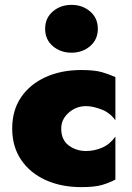

<svg xmlns="http://www.w3.org/2000/svg" viewBox="-20 -757 543 787"><path d="M165 -639Q165 -683 196.5 -710Q228 -737 273 -737Q318 -737 349.5 -710Q381 -683 381 -639Q381 -595 349.5 -568Q318 -541 273 -541Q228 -541 196.5 -568Q165 -595 165 -639ZM231 -230Q231 -184 261.5 -161Q292 -138 333 -138Q366 -138 398 -151.5Q430 -165 453 -197V-21Q429 -8 398.5 1Q368 10 313 10Q231 10 167 -19Q103 -48 66.5 -102Q30 -156 30 -230Q30 -305 66.5 -358.5Q103 -412 167 -441Q231 -470 313 -470Q368 -470 398.5 -461Q429 -452 453 -441V-264Q430 -296 394.5 -309Q359 -322 333 -322Q292 -322 261.5 -295Q231 -268 231 -230Z"/></svg>

Font: Jost* Black
Style: Regular
Weight: 900
Version: Version 3.7